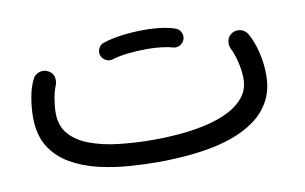

<svg xmlns="http://www.w3.org/2000/svg" viewBox="-53 -491 977 616"><g transform="rotate(-10 435.0 -183.5)"><path d="M46.8 -182.1Q46.8 -123.8 71 -85.4Q95.3 -47 135.8 -23.9Q176.3 -0.8 225.2 10.6Q274.1 22 324.2 25.6Q374.4 29.2 417.3 29.2Q450.1 29.2 491.5 26.7Q532.8 24.2 576.6 17.1Q620.4 9.9 661.6 -4.6Q702.7 -19.2 735.6 -42.9Q768.5 -66.7 787.9 -102.1Q807.3 -137.6 807.3 -187Q807.3 -224.2 798.2 -261.2Q789.1 -298.1 773.9 -324.5Q766.2 -337.6 751.5 -341.6Q736.7 -345.6 723.7 -338Q710.7 -330.4 707.2 -316.5Q703.6 -302.7 710.1 -287.8Q718.3 -273 725.8 -243.6Q733.3 -214.2 733.3 -187Q733.3 -153.9 715.2 -129.6Q697 -105.3 665.6 -88.7Q634.2 -72.2 593.7 -62.3Q553.3 -52.5 507.9 -48.2Q462.5 -43.8 417.3 -43.8Q357.1 -43.8 303.7 -49.9Q250.2 -56 209 -71.4Q167.7 -86.8 144.2 -113.8Q120.8 -140.8 120.8 -182.1Q120.8 -203.7 125.2 -229.5Q129.7 -255.2 136.2 -269.6Q142.1 -286.4 137.7 -299.5Q133.4 -312.6 119.9 -319.2Q106.2 -326 91.5 -321.2Q76.8 -316.3 70.3 -302.7Q58.2 -278.6 52.5 -245.5Q46.8 -212.4 46.8 -182.1ZM293 -341.1Q296.6 -329.9 307.7 -323.5Q318.8 -317.2 330.7 -320.7Q350.9 -327.3 381.8 -330.8Q412.7 -334.3 446.3 -334.3Q455 -334.3 461.9 -338.5Q468.8 -342.8 473.1 -349.9Q477.3 -357.1 477.3 -365.3Q477.3 -378.1 468.2 -387.2Q459 -396.3 446.3 -396.3Q411.3 -396.3 375.4 -391.9Q339.6 -387.5 313.3 -378.6Q301.1 -375 295.4 -364Q289.7 -353 293 -341.1ZM415.3 -365.3Q415.3 -352.5 424.4 -343.4Q433.5 -334.3 446.3 -334.3Q469.8 -334.3 492 -331.6Q514.2 -329 528.1 -324.5Q534.7 -322.8 541.1 -323.8Q547.5 -324.7 553 -328.4Q558.5 -332.2 562.3 -337.8Q569.6 -349.1 565.9 -362.1Q562.1 -375.1 550.2 -381.3Q532 -388.6 505 -392.5Q478 -396.3 446.3 -396.3Q433.5 -396.3 424.4 -387.2Q415.3 -378.1 415.3 -365.3Z"/></g></svg>

Font: Mikhak VF
Style: Regular
Weight: 100
Designer: Amin Abedi
Version: Version 3.001